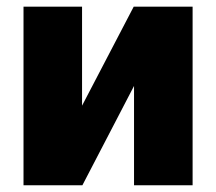

<svg xmlns="http://www.w3.org/2000/svg" viewBox="-20 -550 642 570"><path d="M223.6 -236.3V-530.3H49.8V0H224.6L377.9 -294.9V0H551.8V-530.3H377Z"/></svg>

Font: Pretendard Black
Style: Regular
Weight: 900
Designer: Base glyphs from Inter by Rasmus Andersson; Hangeul glyphs from Noto Sans CJK(Source Han Sans) by Jang Soo-young and Kan
Foundry: Kil Hyung-jin
Version: Version 1.309;Glyphs 3.2 (3225)